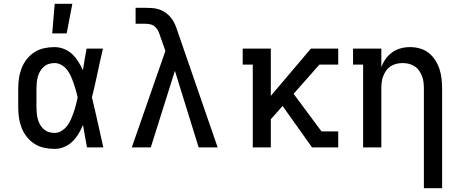

<svg xmlns="http://www.w3.org/2000/svg" viewBox="-20 -776 2440 1011"><path d="M267 8Q239 8 212 2Q185 -4 162 -18.5Q139 -33 121.5 -55Q104 -77 94 -102.5Q84 -128 80 -155.5Q76 -183 76 -210V-310Q76 -337 80 -364.5Q84 -392 94 -417.5Q104 -443 121.5 -465Q139 -487 162 -501.5Q185 -516 212 -522Q239 -528 267 -528Q292 -528 316.5 -518.5Q341 -509 359.5 -491.5Q378 -474 392 -452Q406 -430 416 -407V-408L417 -409Q421 -437 426 -464.5Q431 -492 436 -520H522Q507 -456 493.5 -391.5Q480 -327 464 -263Q480 -198 494.5 -132Q509 -66 524 0H438Q433 -29 427.5 -58.5Q422 -88 417 -118Q407 -94 393.5 -71.5Q380 -49 361 -30.5Q342 -12 317.5 -2Q293 8 267 8ZM267 -76Q287 -76 304.5 -87Q322 -98 334 -114Q346 -130 354 -148.5Q362 -167 368.5 -186Q375 -205 380 -224.5Q385 -244 389 -263Q385 -282 379.5 -301Q374 -320 367.5 -338.5Q361 -357 353 -375Q345 -393 333 -408.5Q321 -424 303.5 -434Q286 -444 267 -444Q251 -444 236 -439Q221 -434 209.5 -423.5Q198 -413 190.5 -399.5Q183 -386 179 -371Q175 -356 173.5 -340.5Q172 -325 172 -310V-210Q172 -195 173.5 -179.5Q175 -164 179 -149Q183 -134 190.5 -120.5Q198 -107 209.5 -96.5Q221 -86 236 -81Q251 -76 267 -76ZM255 -600 268 -756H361L331 -600Z M774 0H674L851 -508L824 -584Q820 -598 814 -611Q808 -624 797.5 -634Q787 -644 773 -647.5Q759 -651 744 -651H694V-735H744Q764 -735 783 -733.5Q802 -732 820.5 -725.5Q839 -719 854.5 -707.5Q870 -696 882 -680.5Q894 -665 901.5 -647.5Q909 -630 915 -611L1126 0H1026L901 -403Z M1311 0V-436H1258V-520H1406V-271L1617 -520H1761V-436H1662L1526 -282L1673 -84H1761V0H1623L1468 -218L1406 -148V0Z M2212 215V-310Q2212 -327 2210 -343.5Q2208 -360 2202 -375.5Q2196 -391 2186.5 -404.5Q2177 -418 2163 -427Q2149 -436 2133 -440Q2117 -444 2100 -444Q2083 -444 2067 -440Q2051 -436 2037 -427Q2023 -418 2013.5 -404.5Q2004 -391 1998 -375.5Q1992 -360 1990 -343.5Q1988 -327 1988 -310V0H1892V-436H1839V-520H1988V-422Q1996 -445 2010.5 -465.5Q2025 -486 2045.5 -500.5Q2066 -515 2090 -521.5Q2114 -528 2139 -528Q2165 -528 2190.5 -521Q2216 -514 2236.5 -498Q2257 -482 2271.5 -459.5Q2286 -437 2294 -412.5Q2302 -388 2305 -362Q2308 -336 2308 -310V215Z"/></svg>

Font: Iosevka HT Medium Extended
Style: Regular
Weight: 500
Width: 7
Monospace: yes
Designer: Belleve Invis
Foundry: Belleve Invis
Version: Version 32.3.0; ttfautohint (v1.8.4)